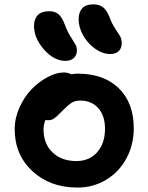

<svg xmlns="http://www.w3.org/2000/svg" viewBox="-20 -866 675 874"><path d="M481.9 -620.1Q447.3 -620.1 413.3 -644Q379.4 -668 358.6 -704.8Q337.9 -741.7 337.9 -777.8Q337.9 -810.1 354.2 -828.1Q370.6 -846.2 404.8 -846.2Q431.2 -846.2 448.5 -833.3Q465.8 -820.3 479 -787.1Q488.8 -759.3 503.2 -737.8Q517.6 -716.3 525.9 -702.4Q534.2 -688.5 534.2 -669.9Q534.2 -646.5 520.5 -633.3Q506.8 -620.1 481.9 -620.1ZM277.8 -588.9Q225.6 -588.9 180.2 -640.6Q134.8 -692.4 134.8 -748Q134.8 -779.3 151.9 -797.1Q168.9 -814.9 204.1 -814.9Q230 -814.9 246.3 -801.3Q262.7 -787.6 275.9 -752Q286.6 -722.7 300.8 -700.2Q314.9 -677.7 322.5 -665Q330.1 -652.3 330.1 -637.2Q330.1 -615.2 316.2 -602.1Q302.2 -588.9 277.8 -588.9ZM333 -12.2Q208 -12.2 127.4 -86.9Q46.9 -161.6 46.9 -277.8Q46.9 -328.1 68.8 -377Q90.8 -425.8 124 -460Q157.2 -494.1 196.8 -515.1Q236.3 -536.1 271 -536.1Q289.1 -536.1 304.2 -527.8Q318.8 -530.8 333 -530.8Q452.6 -530.8 520.8 -464.1Q588.9 -397.5 588.9 -282.2Q588.9 -207 555.4 -145Q522 -83 463.1 -47.6Q404.3 -12.2 333 -12.2ZM178.2 -276.9Q178.2 -211.4 219.2 -172.1Q260.3 -132.8 328.1 -132.8Q386.7 -132.8 422.4 -173.1Q458 -213.4 458 -279.8Q458 -338.9 427.5 -373.5Q397 -408.2 345.2 -408.2Q321.8 -408.2 306.2 -398.2Q290.5 -388.2 266.1 -363.8Q261.2 -359.4 250.7 -348.6Q240.2 -337.9 236.8 -335Q233.4 -332 226.1 -326.9Q218.8 -321.8 212.2 -320.3Q205.6 -318.8 196.8 -318.8Q195.3 -318.8 191.9 -319.3Q188.5 -319.8 187 -319.8Q178.2 -299.8 178.2 -276.9Z"/></svg>

Font: Shantell Sans Bouncy
Style: Regular
Weight: 600
Designer: Stephen Nixon, Anya Danilova, Shantell Martin
Foundry: Arrow Type
Version: Version 1.006;[9816181b4]